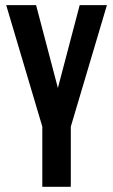

<svg xmlns="http://www.w3.org/2000/svg" viewBox="-20 -720 436 740"><path d="M143.1 0V-231.9L3.9 -700.2H119.1L203.1 -380.9L287.1 -700.2H392.1L252.9 -231.9V0Z"/></svg>

Font: VL Bebas Neue Bold
Style: Regular
Weight: 700
Designer: Ryoichi Tsunekawa
Foundry: Ryoichi Tsunekawa
Version: Version 1.300